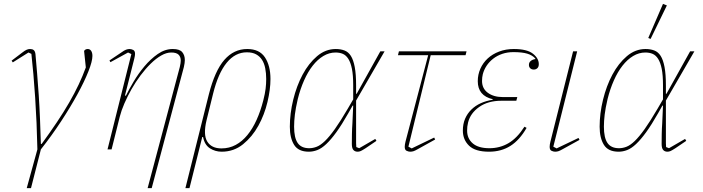

<svg xmlns="http://www.w3.org/2000/svg" viewBox="-20 -771 3629 991"><path d="M173 0Q170 -140 161.5 -267.5Q153 -395 142 -493L127 -500L46 -449L40 -458L94 -499Q108 -510 117 -514Q126 -518 135 -518Q147 -518 154 -512.5Q161 -507 163 -492Q167 -447 171.5 -393Q176 -339 180 -279Q184 -219 186.5 -155.5Q189 -92 191 -28H195Q238 -87 273.5 -140Q309 -193 337 -241.5Q365 -290 386 -334.5Q407 -379 423 -423L414 -508Q420 -518 433 -518Q444 -518 450.5 -508.5Q457 -499 457 -482Q457 -455 436.5 -403Q416 -351 380 -285Q344 -219 295.5 -145Q247 -71 191 0L140 200H118Z M658 -492 641 -500 550 -450 545 -459 606 -500Q621 -511 630.5 -514.5Q640 -518 649 -518Q657 -518 667 -513.5Q677 -509 677 -493Q677 -484 673 -468L625 -278L630 -277Q645 -308 669.5 -349.5Q694 -391 725.5 -428.5Q757 -466 794 -492Q831 -518 872 -518Q907 -518 920.5 -502Q934 -486 934 -461Q934 -447 929 -425L763 200H742L908 -425Q913 -447 913 -458Q913 -478 901.5 -489Q890 -500 864 -500Q839 -500 812 -484.5Q785 -469 758 -442.5Q731 -416 705.5 -382Q680 -348 659 -311Q638 -274 622 -237Q606 -200 598 -168L556 0H535Z M1058 -284Q1089 -406 1138 -462Q1187 -518 1256 -518Q1319 -518 1347.5 -475Q1376 -432 1376 -363Q1376 -310 1360.5 -244.5Q1345 -179 1313.5 -122Q1282 -65 1234.5 -26.5Q1187 12 1124 12Q1091 12 1063.5 -5.5Q1036 -23 1028 -64H1024L958 200H937ZM1123 -5Q1163 -5 1196.5 -23Q1230 -41 1257 -74Q1284 -107 1304.5 -152.5Q1325 -198 1339 -253Q1348 -288 1351 -313.5Q1354 -339 1354 -363Q1354 -393 1349 -418.5Q1344 -444 1332.5 -462Q1321 -480 1302 -490.5Q1283 -501 1254 -501Q1194 -501 1150 -447Q1106 -393 1080 -288L1046 -150Q1028 -75 1050 -40Q1072 -5 1123 -5Z M1818 -252V-50Q1818 -41 1818 -32Q1818 -23 1819 -12L1834 -6L1917 -54L1923 -44L1867 -6Q1850 5 1842 8.5Q1834 12 1826 12Q1812 12 1804 3Q1796 -6 1796 -28Q1796 -48 1796.5 -78Q1797 -108 1799 -135L1803 -226H1800L1778 -187Q1744 -127 1716 -88.5Q1688 -50 1664 -27.5Q1640 -5 1618 3.5Q1596 12 1574 12Q1520 12 1498 -23.5Q1476 -59 1476 -117Q1476 -185 1493.5 -256.5Q1511 -328 1542 -386Q1573 -444 1616.5 -481Q1660 -518 1713 -518Q1738 -518 1758 -510.5Q1778 -503 1791 -482.5Q1804 -462 1811 -425Q1818 -388 1818 -330V-287H1821L1943 -506H1965ZM1576 -6Q1595 -6 1614.5 -13.5Q1634 -21 1657 -43Q1680 -65 1708.5 -105Q1737 -145 1775 -210L1803 -258V-307V-331Q1803 -383 1796.5 -415.5Q1790 -448 1778 -467Q1766 -486 1749.5 -493Q1733 -500 1712 -500Q1679 -500 1649 -482Q1619 -464 1594 -432Q1569 -400 1549.5 -356Q1530 -312 1517 -260Q1506 -213 1502 -179.5Q1498 -146 1498 -117Q1498 -60 1516.5 -33Q1535 -6 1576 -6Z M2039 -506H2388L2383 -486H2203L2088 -14L2105 -5L2221 -61L2226 -51L2136 -1Q2122 7 2114 9.5Q2106 12 2097 12Q2089 12 2079 7.5Q2069 3 2069 -13Q2069 -24 2073 -40L2190 -486H2034Z M2568 -251Q2499 -251 2453.5 -219Q2408 -187 2396 -139Q2393 -127 2392 -117.5Q2391 -108 2391 -97Q2391 -56 2420 -31Q2449 -6 2506 -6Q2560 -6 2604.5 -32Q2649 -58 2687 -117L2698 -111Q2662 -48 2614.5 -18Q2567 12 2504 12Q2433 12 2401 -19Q2369 -50 2369 -97Q2369 -131 2380.5 -158Q2392 -185 2413 -205.5Q2434 -226 2462 -238.5Q2490 -251 2523 -256V-259Q2446 -277 2446 -352Q2446 -386 2459.5 -416.5Q2473 -447 2497.5 -469.5Q2522 -492 2556.5 -505Q2591 -518 2632 -518Q2700 -518 2730.5 -494Q2761 -470 2761 -440Q2761 -426 2753.5 -419Q2746 -412 2735 -412Q2724 -412 2717 -418.5Q2710 -425 2710 -436Q2710 -449 2719.5 -456.5Q2729 -464 2743 -466V-469Q2728 -486 2701.5 -494Q2675 -502 2630 -502Q2599 -502 2572.5 -493Q2546 -484 2525.5 -468Q2505 -452 2491.5 -431.5Q2478 -411 2472 -388Q2468 -372 2468 -353Q2468 -314 2498 -292Q2528 -270 2575 -270H2650L2645 -251Z M2971 -49 2884 -1Q2870 7 2862 9.5Q2854 12 2845 12Q2837 12 2827 7.5Q2817 3 2817 -13Q2817 -24 2821 -40L2938 -506H2959L2836 -14L2853 -5L2966 -59Z M3417 -252V-50Q3417 -41 3417 -32Q3417 -23 3418 -12L3433 -6L3516 -54L3522 -44L3466 -6Q3449 5 3441 8.5Q3433 12 3425 12Q3411 12 3403 3Q3395 -6 3395 -28Q3395 -48 3395.5 -78Q3396 -108 3398 -135L3402 -226H3399L3377 -187Q3343 -127 3315 -88.5Q3287 -50 3263 -27.5Q3239 -5 3217 3.5Q3195 12 3173 12Q3119 12 3097 -23.5Q3075 -59 3075 -117Q3075 -185 3092.5 -256.5Q3110 -328 3141 -386Q3172 -444 3215.5 -481Q3259 -518 3312 -518Q3337 -518 3357 -510.5Q3377 -503 3390 -482.5Q3403 -462 3410 -425Q3417 -388 3417 -330V-287H3420L3542 -506H3564ZM3175 -6Q3194 -6 3213.5 -13.5Q3233 -21 3256 -43Q3279 -65 3307.5 -105Q3336 -145 3374 -210L3402 -258V-307V-331Q3402 -383 3395.5 -415.5Q3389 -448 3377 -467Q3365 -486 3348.5 -493Q3332 -500 3311 -500Q3278 -500 3248 -482Q3218 -464 3193 -432Q3168 -400 3148.5 -356Q3129 -312 3116 -260Q3105 -213 3101 -179.5Q3097 -146 3097 -117Q3097 -60 3115.5 -33Q3134 -6 3175 -6ZM3402 -751 3422 -743 3338 -570 3326 -575Z"/></svg>

Font: IBM Plex Serif Thin
Style: Italic
Weight: 100
Italic angle: -14°
Designer: Mike Abbink, Paul van der Laan, Pieter van Rosmalen
Foundry: Bold Monday
Version: Version 3.001